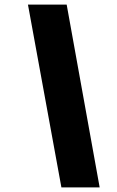

<svg xmlns="http://www.w3.org/2000/svg" viewBox="-20 -763 512 838"><path d="M248 55 102 -743H271L415 55Z"/></svg>

Font: Saira Expanded ExtraBold
Style: Italic
Weight: 800
Width: 7
Italic angle: -12°
Designer: Hector Gatti with collaboration of the Omnibus-Type team
Foundry: Omnibus-Type
Version: Version 1.101